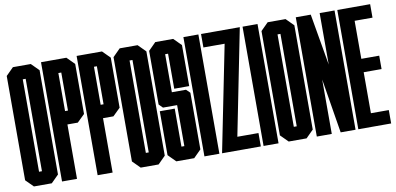

<svg xmlns="http://www.w3.org/2000/svg" viewBox="-68 -905 2291 1110"><g transform="rotate(-10 1078.0 -350.0)"><path d="M200.7 -43.9 156.7 0H51.8L7.8 -43.9V-656.2L51.8 -700.2H156.7L200.7 -656.2ZM112.8 -78.6V-621.1H95.7V-78.6Z M304.7 -319.3V0H216.8V-700.2H365.7L409.7 -656.2V-362.3L365.7 -319.3ZM304.7 -397.9H321.8V-621.1H304.7Z M513.7 -319.3V0H425.8V-700.2H574.7L618.7 -656.2V-362.3L574.7 -319.3ZM513.7 -397.9H530.8V-621.1H513.7Z M827.6 -43.9 783.7 0H678.7L634.8 -43.9V-656.2L678.7 -700.2H783.7L827.6 -656.2ZM739.7 -78.6V-621.1H722.7V-78.6Z M1036.6 -415.5H948.7V-621.1H931.6V-397.9H1014.6L1036.6 -376.5V-43.9L992.7 0H887.7L843.8 -43.9V-301.8H931.6V-78.6H948.7V-319.3H865.7L843.8 -341.3V-656.2L887.7 -700.2H992.7L1036.6 -656.2Z M1140.6 -700.2V0H1052.7V-700.2Z M1383.8 -700.2 1259.8 -78.6H1383.8V0H1156.2L1280.8 -621.1H1156.2V-700.2Z M1487.8 -700.2V0H1399.9V-700.2Z M1696.3 -43.9 1652.3 0H1547.4L1503.4 -43.9V-656.2L1547.4 -700.2H1652.3L1696.3 -656.2ZM1608.4 -78.6V-621.1H1591.3V-78.6Z M1800.3 -700.2 1852.5 -397.9V-700.2H1939.9V0H1852.5L1800.3 -319.3V0H1712.4V-700.2Z M1956.1 0V-700.2H2148.9V-621.1H2043.9V-397.9H2148.9V-319.3H2043.9V-78.6H2148.9V0Z"/></g></svg>

Font: Silence
Style: Regular
Weight: 400
Designer: Lilo Joris
Foundry: Lilo Joris
Version: Version 1.035;Fontself Maker 3.5.7